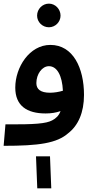

<svg xmlns="http://www.w3.org/2000/svg" viewBox="-20 -797 523 1056"><path d="M249 -647C284 -647 313 -676 313 -711C313 -747 284 -777 249 -777C213 -777 184 -747 184 -711C184 -676 213 -647 249 -647ZM356 -65C410 -107 442 -178 442 -275C442 -423 382 -550 257 -550C142 -550 64 -427 64 -315C64 -216 127 -173 231 -173C260 -173 288 -177 313 -186C304 -161 288 -146 267 -135C233 -117 172 -112 10 -113L0 5C194 5 293 -9 356 -65ZM180 -340C180 -389 211 -433 249 -433C294 -433 322 -381 326 -298C303 -291 277 -287 255 -287C202 -287 180 -307 180 -340ZM185 239H262L255 63H178Z"/></svg>

Font: Noto Sans Arabic UI Semi
Style: Regular
Weight: 600
Designer: Nadine Chahine - Monotype Design Team
Foundry: Monotype Imaging Inc.
Version: Version 1.900